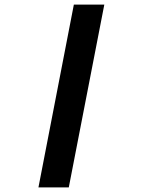

<svg xmlns="http://www.w3.org/2000/svg" viewBox="-20 -626 640 834"><path d="M300.8 -606H433.1L278.8 188H147Z"/></svg>

Font: Cousine
Style: Bold Italic
Weight: 700
Italic angle: -12°
Monospace: yes
Designer: Steve Matteson
Foundry: Ascender Corporation
Version: Version 1.20